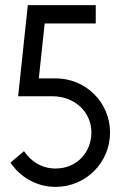

<svg xmlns="http://www.w3.org/2000/svg" viewBox="-20 -720 471 752"><path d="M21 -83C59 -26 124 12 198 12C316 12 411 -83 411 -201C411 -319 316 -413 198 -413H132L155 -628H355V-700H89L51 -343H185C272 -343 338 -282 338 -201C338 -125 282 -60 198 -60C144 -60 103 -86 74 -128Z"/></svg>

Font: Advent Pro
Style: Medium
Weight: 500
Designer: Andreas Kalpakidis
Foundry: Andreas Kalpakidis
Version: Version 2.002 2008